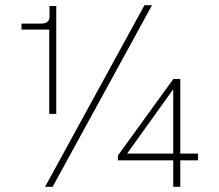

<svg xmlns="http://www.w3.org/2000/svg" viewBox="-20 -717 842 737"><path d="M182 0H153L534.5 -697H563.5ZM196 -280H169V-603.5H62.5V-626.5H137.5Q170 -626.5 170 -653V-694H196ZM672 0H645V-101.5H432.5V-120L645.5 -414H672V-127.5H740V-101.5H672ZM645 -127.5V-374.5L468 -127.5Z"/></svg>

Font: Acari Sans Neue Light
Style: Regular
Weight: 300
Designer: Alfredo Marco Pradil (font), Cristiano Sobral (main changes)
Foundry: Hanken Design Co. (font), Cristiano Sobral (main changes)
Version: Version 2.459;March 19, 2022;FontCreator 14.0.0.2808 64-bit;